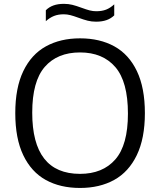

<svg xmlns="http://www.w3.org/2000/svg" viewBox="-20 -944 812 974"><path d="M57.5 -370Q57.5 -498.5 98.2 -583.2Q139 -668 212.8 -708.8Q286.5 -749.5 386 -749.5Q486.5 -749.5 560.2 -708.8Q634 -668 674.5 -583.2Q715 -498.5 715 -370Q715 -242 674 -157Q633 -72 559.2 -31.2Q485.5 9.5 386 9.5Q285.5 9.5 212 -31.2Q138.5 -72 98 -156.8Q57.5 -241.5 57.5 -370ZM629 -367.5Q629 -529.5 565 -603.8Q501 -678 386 -678Q271 -678 207.2 -604.8Q143.5 -531.5 143.5 -372.5Q143.5 -62 386 -62Q501 -62 565 -135.2Q629 -208.5 629 -367.5ZM378 -854Q353.5 -863 337 -867.2Q320.5 -871.5 303.5 -871.5Q275.5 -871.5 254 -863Q232.5 -854.5 212.5 -836.5V-892Q229 -908.5 251.5 -916.5Q274 -924.5 304.5 -924.5Q327 -924.5 347 -919.5Q367 -914.5 394 -904.5Q418.5 -895.5 435 -891.2Q451.5 -887 468.5 -887Q497 -887 518.2 -895.2Q539.5 -903.5 559.5 -922V-866Q543 -850 520.5 -842Q498 -834 467.5 -834Q445 -834 425 -839Q405 -844 378 -854Z"/></svg>

Font: Encode Sans Semi Expanded
Style: Regular
Weight: 400
Width: 6
Designer: Multiple Designers
Foundry: Impallari Type
Version: Version 2.000